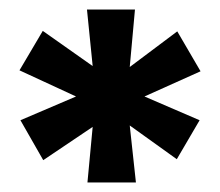

<svg xmlns="http://www.w3.org/2000/svg" viewBox="-20 -744 463 404"><path d="M164 -360 175 -477 71 -407 23 -491 140 -541 21 -596 70 -679 175 -605 163 -724H264L253 -603L353 -678L402 -594L284 -541L400 -491L352 -409L253 -480L266 -360Z"/></svg>

Font: Our Lexend SemiBold
Style: Regular
Weight: 600
Designer: Bonnie Shaver-Troup, Thomas Jockin
Foundry: Lexend
Version: Version 1.007